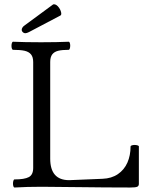

<svg xmlns="http://www.w3.org/2000/svg" viewBox="-20 -857 696 881"><path d="M39.6 -14.6Q39.6 -22 41.5 -27.8Q43.5 -33.7 46.4 -33.7Q92.3 -33.7 112.3 -44.4Q132.3 -55.2 132.3 -86.4V-572.3Q132.3 -595.2 122.3 -607.4Q112.3 -619.6 92.8 -624Q73.2 -628.4 40 -628.4Q36.6 -628.4 34.7 -633.8Q32.7 -639.2 32.7 -646.5Q32.7 -654.3 34.7 -659.9Q36.6 -665.5 40 -665.5Q93.3 -663.1 168 -663.1Q242.2 -663.1 295.4 -665.5Q298.3 -665.5 300.3 -660.2Q302.2 -654.8 302.2 -647.5Q302.2 -640.1 300.3 -634.3Q298.3 -628.4 295.4 -628.4Q265.1 -628.4 247.1 -624Q229 -619.6 219.7 -607.4Q210.4 -595.2 210.4 -572.3V-128.9Q210.4 -30.3 297.4 -30.3L450.2 -36.6Q491.7 -38.1 520.8 -57.9Q549.8 -77.6 564.5 -110.6Q579.1 -143.6 579.1 -185.1Q579.1 -188 584.7 -189.9Q590.3 -191.9 597.7 -191.9Q605.5 -191.9 611.3 -189.9Q617.2 -188 617.2 -185.1V-13.2Q617.2 -3.4 609.4 0Q601.6 3.4 577.6 3.4Q509.8 3.4 459 2.9Q408.2 2.4 374.5 2Q238.8 0 170.9 0Q104.5 0 46.4 3.4Q43.5 3.4 41.5 -2Q39.6 -7.3 39.6 -14.6ZM112.3 -709.5Q102.5 -704.6 96.2 -704.6Q87.9 -704.6 82 -712.4Q79.6 -716.3 79.6 -719.7Q79.6 -725.1 82.8 -730.2Q85.9 -735.4 90.8 -738.8L222.7 -835.9Q224.6 -837.4 228 -837.4Q233.4 -837.4 239.5 -833.3Q245.6 -829.1 251 -821.3Q255.9 -814.5 258.5 -806.9Q261.2 -799.3 261.2 -793.9Q261.2 -788.1 257.8 -786.1Z"/></svg>

Font: JuniusX
Style: Regular
Weight: 400
Designer: Peter S. Baker
Foundry: Briery Creek Software
Version: Version 1.004